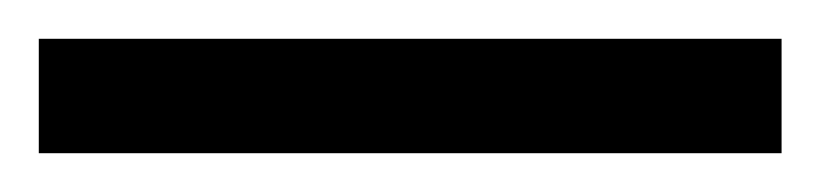

<svg xmlns="http://www.w3.org/2000/svg" viewBox="-25 -839 423 99"><path d="M-5 -760H378V-819H-5Z"/></svg>

Font: Noto Serif Georgian ExtraCondensed Bold
Style: Regular
Weight: 700
Width: 2
Designer: Monotype Design Team, Akaki Razmadze
Foundry: Google LLC
Version: Version 2.003